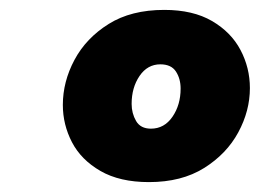

<svg xmlns="http://www.w3.org/2000/svg" viewBox="-20 -773 525 388"><path d="M281 -405Q222 -405 183 -427.5Q144 -450 125.5 -485.5Q107 -521 107 -561Q107 -608 130.5 -652Q154 -696 199.5 -724.5Q245 -753 312 -753Q370 -753 408.5 -730.5Q447 -708 466 -672Q485 -636 485 -595Q485 -549 461.5 -505.5Q438 -462 392.5 -433.5Q347 -405 281 -405ZM285 -513Q312 -513 328.5 -537Q345 -561 345 -594Q345 -614 335.5 -628.5Q326 -643 304 -643Q278 -643 262 -619.5Q246 -596 246 -563Q246 -544 255 -528.5Q264 -513 285 -513Z"/></svg>

Font: Be Vietnam Pro Black
Style: Italic
Weight: 900
Italic angle: -12°
Designer: Lam Bao, Tony Le, Vietanh Nguyen
Foundry: Yellow Type Foundry
Version: Version 1.002; ttfautohint (v1.8.3)